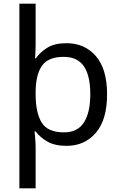

<svg xmlns="http://www.w3.org/2000/svg" viewBox="-20 -780 655 1040"><path d="M560 -269Q560 -132 499.5 -61Q439 10 340 10Q277 10 237 -13Q197 -36 173 -68H167Q168 -61 169.5 -45Q171 -29 172 -12Q173 5 173 16V240H85V-760H173V-536Q173 -522 172 -499.5Q171 -477 170 -464H174Q198 -498 237 -522Q276 -546 340 -546Q439 -546 499.5 -476Q560 -406 560 -269ZM469 -270Q469 -371 434 -421.5Q399 -472 325 -472Q243 -472 209 -426Q175 -380 173 -288V-269Q173 -170 205.5 -116.5Q238 -63 326 -63Q400 -63 434.5 -116.5Q469 -170 469 -270Z"/></svg>

Font: Noto Sans Indic Siyaq Numbers
Style: Regular
Weight: 400
Designer: Monotype Design Team
Foundry: Monotype Imaging Inc.
Version: Version 2.002; ttfautohint (v1.8.4.7-5d5b)